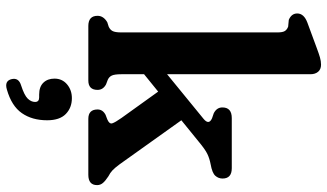

<svg xmlns="http://www.w3.org/2000/svg" viewBox="-236 -547 1045 613"><g transform="rotate(90 286.5 -240.5)"><path d="M63 0Q30.5 0 30.5 -29.5Q30.5 -48.5 51 -60.5L65 -65Q74.5 -69 79 -77.2Q83.5 -85.5 83.5 -105.5V-603.5Q83.5 -620.5 79 -627.5Q74.5 -634.5 65 -638L43.5 -640Q23 -648.5 23 -667Q23 -688.5 52.5 -699.5L132.5 -729Q151 -736 163.2 -739.5Q175.5 -743 186.5 -743Q201 -743 209 -733.8Q217 -724.5 217 -709V-251.5L359 -367.5Q380.5 -385 357.5 -395L341.5 -400.5Q323 -410 323 -428Q323 -458 357 -458H517Q550 -458 550 -428.5Q550 -415.5 541.2 -405.5Q532.5 -395.5 504.5 -390.5Q486 -387 471.5 -380Q457 -373 433 -353L364 -297L504.5 -100Q516 -84.5 524 -77Q532 -69.5 543 -64Q557.5 -54.5 564.2 -46.5Q571 -38.5 571 -28Q571 0 538 0H359.5Q329.5 0 329.5 -29.5Q329.5 -46 346.5 -55L361 -60.5Q376.5 -67 373.8 -76.2Q371 -85.5 356.5 -106L272.5 -223L217 -178V-105.5Q217 -84 221.2 -75Q225.5 -66 235 -62L249.5 -56.5Q267 -47 267 -29.5Q267 0 237 0ZM282 157Q257 157 244 143.5Q231 130 231 108Q231 83.5 249.2 68Q267.5 52.5 293.5 52.5Q324 52.5 344 72Q364 91.5 364 131.5Q364 179.5 341.2 212.2Q318.5 245 266 260Q238 268.5 232.5 244.5Q227.5 222 253 214.5Q284 204.5 294.8 193.5Q305.5 182.5 305.5 170Q305.5 157 291 157Z"/></g></svg>

Font: Fraunces 72pt S100 SemiBold
Style: Regular
Weight: 600
Version: Version 1.000; ttfautohint (v1.8.3)